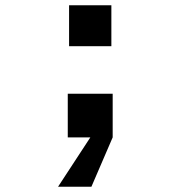

<svg xmlns="http://www.w3.org/2000/svg" viewBox="-20 -523 690 731"><path d="M238 0V-166H409V0L328 188H201L324 0ZM243 -347V-503H404V-347Z"/></svg>

Font: Azeret Mono SemiBold
Style: Regular
Weight: 600
Designer: Martin Vácha
Foundry: Displaay
Version: Version 1.002